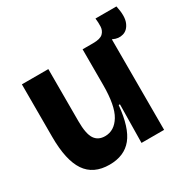

<svg xmlns="http://www.w3.org/2000/svg" viewBox="-145 -759 904 912"><g transform="rotate(-30 307.0 -303.5)"><path d="M204 14Q116 14 74.5 -47.5Q33 -109 33 -237V-525H178V-239Q178 -170 196.5 -142Q215 -114 253 -114Q304 -114 335 -165Q366 -216 366 -330V-525H510V-245V0H386L389 -210H382Q371 -92 328 -39Q285 14 204 14ZM512 -496 422 -502 424 -525Q463 -525 478 -539.5Q493 -554 494 -576Q495 -598 492 -621H607Q620 -562 607 -530Q594 -498 567 -490Q540 -482 512 -496Z"/></g></svg>

Font: Bricolage Grotesque 96pt Bricolage Grotesque 48pt Regular
Style: Bold
Weight: 700
Designer: Mathieu Triay
Foundry: Atelier Triay
Version: Version 1.001; ttfautohint (v1.8.4.7-5d5b);gftools[0.9.33.de